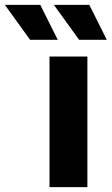

<svg xmlns="http://www.w3.org/2000/svg" viewBox="-132 -771 460 791"><path d="M72 0V-538H228V0ZM194 -607 90 -751H236L308 -607ZM-8 -607 -112 -751H34L106 -607Z"/></svg>

Font: Montserrat Thin
Style: Bold
Weight: 700
Version: Version 9.000